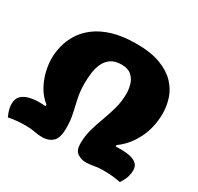

<svg xmlns="http://www.w3.org/2000/svg" viewBox="-165 -912 1157 1124"><g transform="rotate(30 414.0 -350.0)"><path d="M15 25Q3 -1 -1.5 -20Q-6 -39 -6 -54Q-6 -91 14 -110Q34 -129 65 -136.5Q96 -144 128 -144Q136 -144 148.5 -143.5Q161 -143 173 -142V-153Q135 -183 111 -225.5Q87 -268 75.5 -314.5Q64 -361 64 -403Q64 -444 75 -488.5Q86 -533 112 -575Q138 -617 183 -651Q228 -685 294.5 -705Q361 -725 453 -725Q552 -725 617 -700Q682 -675 720 -634.5Q758 -594 773.5 -545Q789 -496 789 -448Q789 -353 750 -275.5Q711 -198 647 -153V-143Q658 -143 668.5 -143.5Q679 -144 686 -144Q716 -144 743.5 -138Q771 -132 788.5 -117Q806 -102 806 -73Q806 -56 800 -32Q794 -8 772 25Q738 18 708.5 16Q679 14 652 14Q619 14 593 19.5Q567 25 539 25Q510 25 484.5 8Q459 -9 459 -55Q459 -107 472.5 -154Q486 -201 503 -246.5Q520 -292 533.5 -340.5Q547 -389 547 -443Q547 -472 538 -503Q529 -534 505.5 -555Q482 -576 438 -576Q394 -576 367.5 -557.5Q341 -539 327 -509Q313 -479 308.5 -443Q304 -407 304 -372Q304 -320 313.5 -275.5Q323 -231 333 -187Q343 -143 343 -92Q343 -23 315.5 1Q288 25 248 25Q220 25 193 19.5Q166 14 132 14Q107 14 78.5 16Q50 18 15 25Z"/></g></svg>

Font: Lemon
Style: Regular
Weight: 400
Designer: Eduardo Rodriguez Tunni
Foundry: Eduardo Rodriguez Tunni
Version: Version 1.003; ttfautohint (v1.8.4.7-5d5b);gftools[0.9.24]